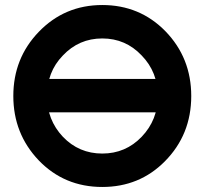

<svg xmlns="http://www.w3.org/2000/svg" viewBox="-20 -732 814 764"><path d="M387 -712Q237 -712 134 -605Q33 -500 33 -350Q33 -200 134 -94Q236 12 387 12Q535 12 636 -90Q741 -196 741 -350Q741 -502 638 -608Q536 -712 387 -712ZM387 -579Q480 -579 544 -511Q576 -478 592 -437.5Q608 -397 608 -350Q608 -255 544 -188Q480 -121 387 -121Q294 -121 230 -188Q167 -255 167 -350Q167 -397 182.5 -437.5Q198 -478 230 -511Q294 -579 387 -579ZM136 -285H639V-418H136Z"/></svg>

Font: Unageo
Style: Bold
Weight: 700
Designer: Richard Sepsi
Foundry: Richard Sepsi
Version: Version 2.000